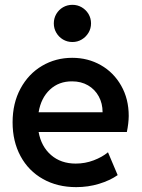

<svg xmlns="http://www.w3.org/2000/svg" viewBox="-20 -768 589 796"><path d="M32.2 -260.7Q32.2 -340.3 65.2 -401.1Q98.1 -461.9 154.5 -495.1Q210.9 -528.3 279.3 -528.3Q344.7 -528.3 397.9 -498Q451.2 -467.8 482.4 -412.8Q513.7 -357.9 513.7 -287.1Q513.2 -255.9 505.9 -220.7H140.1Q150.9 -160.6 191.7 -125.2Q232.4 -89.8 293.9 -89.8Q333 -89.8 368.4 -103.3Q403.8 -116.7 427.7 -136.7L467.8 -42Q435.5 -19.5 390.6 -5.9Q345.7 7.8 295.9 7.8Q217.8 7.8 158 -25.9Q98.1 -59.6 65.2 -120.6Q32.2 -181.6 32.2 -260.7ZM405.3 -302.7Q405.3 -339.4 389.4 -368.4Q373.5 -397.5 345 -414.1Q316.4 -430.7 279.3 -430.7Q224.1 -431.2 187 -396.5Q149.9 -361.8 140.1 -302.7ZM203.1 -670.9Q203.1 -692.4 213.4 -710Q223.6 -727.5 241.2 -737.8Q258.8 -748 280.3 -748Q301.3 -748 318.8 -737.8Q336.4 -727.5 346.9 -710Q357.4 -692.4 357.4 -670.9Q357.4 -649.9 346.9 -632.3Q336.4 -614.7 318.8 -604.2Q301.3 -593.8 280.3 -593.8Q258.8 -593.8 241.2 -604.2Q223.6 -614.7 213.4 -632.3Q203.1 -649.9 203.1 -670.9Z"/></svg>

Font: Reddit Sans Fudge SemiBold
Style: Regular
Weight: 600
Designer: Stephen Hutchings
Foundry: Reddit
Version: Version 1.011